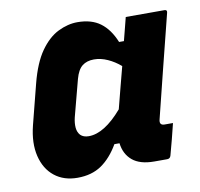

<svg xmlns="http://www.w3.org/2000/svg" viewBox="-67 -623 735 704"><g transform="rotate(-10 300.0 -271.0)"><path d="M265 -552Q317 -552 350 -527.5Q383 -503 403 -454H421Q426 -473 431 -493Q436 -513 443 -540H587Q598 -540 595 -529Q571 -433 545.5 -332Q520 -231 500 -149Q494 -127 515 -127H546Q539 -98 531.5 -69Q524 -40 516 -11Q513 0 502 0H454Q401 0 373 -23.5Q345 -47 340 -88H321Q293 -40 256.5 -15Q220 10 167 10Q116 10 81.5 -17.5Q47 -45 35 -94.5Q23 -144 39 -208L77 -357Q96 -431 126 -473.5Q156 -516 192.5 -534Q229 -552 265 -552ZM203 -144Q214 -133 234 -133Q292 -133 359 -211Q369 -250 379 -288.5Q389 -327 399 -365Q377 -384 351.5 -395.5Q326 -407 301 -407Q274 -407 257 -393.5Q240 -380 231 -347L195 -210Q190 -189 191.5 -172Q193 -155 203 -144Z"/></g></svg>

Font: Recursive Sn Lnr St XBd
Style: Italic
Weight: 800
Italic angle: -15°
Version: Version 1.079;hotconv 1.0.112;makeotfexe 2.5.65598; ttfautoh